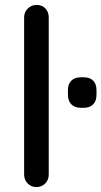

<svg xmlns="http://www.w3.org/2000/svg" viewBox="-20 -760 412 780"><path d="M178 -51Q178 -29 163.5 -14.5Q149 0 128 0Q107 0 92.5 -14.5Q78 -29 78 -51V-689Q78 -711 93 -725.5Q108 -740 129 -740Q151 -740 164.5 -725.5Q178 -711 178 -689ZM309 -322Q284 -322 270 -336Q256 -350 256 -375V-394Q256 -419 270 -432.5Q284 -446 309 -446H320Q345 -446 358.5 -432.5Q372 -419 372 -394V-375Q372 -350 358.5 -336Q345 -322 320 -322Z"/></svg>

Font: Quicksand Light SemiBold
Style: Regular
Weight: 600
Version: Version 3.006